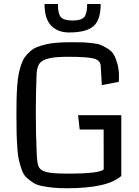

<svg xmlns="http://www.w3.org/2000/svg" viewBox="-20 -956 717 987"><path d="M64.5 0ZM603.5 -363.8V-51.8Q534.2 11.7 322.8 11.7Q281.2 11.7 249.8 8.3Q218.3 4.9 192.1 -0.5Q166 -5.9 147.5 -18.8Q128.9 -31.7 114.7 -44.9Q100.6 -58.1 91.8 -83.3Q83 -108.4 77.4 -131.8Q71.8 -155.3 69.1 -194.8Q66.4 -234.4 65.4 -270.5Q64.5 -306.6 64.5 -363.3Q64.5 -411.6 65.2 -445.8Q65.9 -480 68.6 -515.6Q71.3 -551.3 75.9 -575Q80.6 -598.6 88.6 -622.8Q96.7 -647 107.4 -661.9Q118.2 -676.8 134.3 -691.4Q150.4 -706.1 170.2 -713.9Q189.9 -721.7 216.3 -728Q242.7 -734.4 273.9 -736.6Q305.2 -738.8 344.7 -738.8Q347.2 -738.8 352.1 -738.8Q386.2 -738.8 403.8 -738.3Q421.4 -737.8 451.4 -734.6Q481.4 -731.4 497.6 -724.9Q513.7 -718.3 534.7 -705.3Q555.7 -692.4 565.9 -673.6Q576.2 -654.8 584 -626Q591.8 -597.2 591.8 -559.6Q591.8 -550.8 590.8 -535.2L503.4 -518.6L498 -614.7Q497.1 -646 462.4 -655Q427.7 -664.1 331.1 -664.1Q265.1 -664.1 231.4 -656Q197.8 -647.9 184.6 -631.3Q171.4 -614.7 168.5 -582Q164.1 -481.9 164.1 -377Q164.1 -271.5 168.5 -171.9Q170.9 -119.1 176.8 -103.5Q186 -79.6 219.2 -71.3Q250.5 -63.5 328.1 -63.5Q495.1 -63.5 513.2 -85.9Q512.7 -136.2 512.7 -290H389.6L381.3 -363.8ZM209 -935.5H278.3Q277.8 -934.1 277.8 -929.7Q277.8 -884.8 293.2 -867.7Q308.6 -850.6 353 -850.6Q397.9 -850.6 413.1 -868.4Q428.2 -886.2 428.2 -935.5H497.6Q497.6 -853 460.2 -821Q422.9 -789.1 335 -789.1Q277.3 -789.1 243.2 -824Q209 -858.9 209 -935.5Z"/></svg>

Font: Coda
Style: Regular
Weight: 400
Designer: vernon adams
Foundry: vernon adams
Version: Version 2.001; ttfautohint (v0.8) -r 50 -G 200 -x